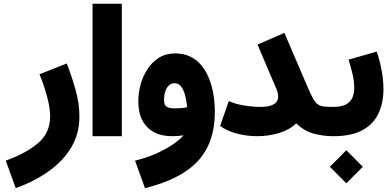

<svg xmlns="http://www.w3.org/2000/svg" viewBox="-20 -715 2051 1008"><path d="M187.5 -325.2Q210.4 -269.5 226.8 -209Q243.2 -148.4 243.2 -104Q243.2 -18.6 181.6 34.9Q120.1 88.4 10.3 128.4L62.5 272.9Q159.7 237.8 235.1 184.6Q310.5 131.3 353.8 59.3Q397 -12.7 397 -104Q397 -170.9 377 -242.4Q356.9 -314 330.6 -381.8Z M619.6 0V-695.3H465.8V0Z M942.9 -4.4Q926.3 16.6 889.9 41.7Q853.5 66.9 802.2 90.1Q751 113.3 689 128.4L741.2 272.9Q932.1 225.6 1020 129.2Q1107.9 32.7 1107.9 -125.5Q1107.9 -173.3 1100.6 -218.5Q1093.3 -263.7 1077.6 -302.7Q1062 -341.8 1037.6 -371.6Q1013.2 -401.4 978.8 -418Q944.3 -434.6 899.4 -434.6Q850.6 -434.6 814.5 -411.9Q778.3 -389.2 754.2 -352.1Q730 -314.9 718 -270.8Q706.1 -226.6 706.1 -183.1Q706.1 -123 727.8 -82.3Q749.5 -41.5 789.1 -20.8Q828.6 0 882.8 0Q898.4 0 914.8 -1.2Q931.2 -2.4 942.9 -4.4ZM962.4 -152.3Q950.2 -148.9 934.1 -147.5Q918 -146 901.9 -146Q866.2 -146 853.8 -155.3Q841.3 -164.6 841.3 -189.9Q841.3 -216.3 848.1 -236.1Q855 -255.9 867.4 -267.1Q879.9 -278.3 896.5 -278.3Q909.2 -278.3 919.7 -271.2Q930.2 -264.2 938.7 -249Q947.3 -233.9 953.1 -210Q959 -186 962.4 -152.3Z M1730.5 -153.8H1730Q1697.8 -153.8 1678.2 -156.2Q1658.7 -158.7 1645.8 -169.2Q1632.8 -179.7 1620.6 -202.9Q1608.4 -226.1 1590.8 -267.6L1473.1 -542.5L1332 -481L1430.7 -249Q1435.5 -238.3 1438 -227.8Q1440.4 -217.3 1440.4 -208Q1440.4 -191.9 1431.2 -179.7Q1421.9 -167.5 1401.1 -160.6Q1380.4 -153.8 1345.7 -153.8Q1305.7 -153.8 1259.3 -161.6Q1212.9 -169.4 1181.2 -184.6L1135.7 -53.7Q1170.9 -27.8 1222.9 -13.9Q1274.9 0 1330.6 0Q1389.6 0 1444.6 -16.4Q1499.5 -32.7 1535.2 -67.4Q1576.7 -27.3 1626.2 -13.7Q1675.8 0 1730 0H1730.5Z M1958 -444.3 1810.1 -401.9Q1821.3 -365.2 1830.6 -327.1Q1839.8 -289.1 1839.8 -254.4Q1839.8 -225.1 1830.1 -202.4Q1820.3 -179.7 1796.4 -166.7Q1772.5 -153.8 1730.5 -153.8Q1698.7 -153.8 1676 -131.3Q1653.3 -108.9 1653.3 -77.1Q1653.3 -45.4 1676 -22.7Q1698.7 0 1730.5 0Q1824.7 0 1882.6 -31.5Q1940.4 -63 1966.8 -118.9Q1993.2 -174.8 1993.2 -247.1Q1993.2 -292 1984.1 -342.3Q1975.1 -392.6 1958 -444.3ZM1711.9 160.6 1798.3 247.6 1884.8 160.6 1798.3 73.7Z"/></svg>

Font: Estedad-VF-FD Black
Style: Regular
Weight: 900
Designer: Amin Abedi
Version: Version 4.000